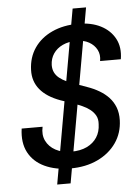

<svg xmlns="http://www.w3.org/2000/svg" viewBox="-59 -837 707 969"><g transform="rotate(-5 294.5 -352.0)"><path d="M191 87 346 -791H414L259 87ZM264 12Q189 12 134 -14Q79 -40 53 -89.5Q27 -139 37 -210H143Q134 -170 149 -139Q164 -108 197 -90Q230 -72 276 -72Q323 -72 356 -88Q389 -104 407 -132Q425 -160 426 -198Q428 -224 418 -242Q408 -260 390.5 -273.5Q373 -287 350 -297Q327 -307 300 -316.5Q273 -326 245 -335Q176 -360 142 -401.5Q108 -443 110 -500Q112 -564 144.5 -611.5Q177 -659 234.5 -685.5Q292 -712 366 -712Q433 -712 481 -687.5Q529 -663 552.5 -619Q576 -575 566 -515H461Q467 -547 454 -572Q441 -597 414.5 -612Q388 -627 350 -627Q311 -627 281 -613Q251 -599 234 -574Q217 -549 216 -516Q216 -494 224 -478Q232 -462 247 -450Q262 -438 283.5 -428Q305 -418 330.5 -409.5Q356 -401 385 -390Q417 -379 445 -362.5Q473 -346 493 -324.5Q513 -303 524 -274.5Q535 -246 534 -209Q532 -144 497.5 -94.5Q463 -45 403 -16.5Q343 12 264 12Z"/></g></svg>

Font: DM Sans 17pt Medium
Style: Italic
Weight: 500
Italic angle: -10°
Version: Version 4.004;gftools[0.9.30]